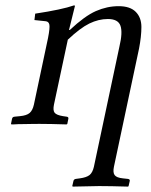

<svg xmlns="http://www.w3.org/2000/svg" viewBox="-20 -462 563 716"><path d="M259.3 -439 237.3 -350.1H240.2Q295.9 -402.3 337.6 -420.7Q379.4 -439 422.4 -439Q465.3 -439 486.3 -417.7Q507.3 -396.5 507.3 -361.3Q507.3 -326.2 498.5 -280.8L404.8 160.2Q400.4 181.6 407.7 191.2Q415 200.7 438 203.1L456.5 205.1Q465.3 206.1 463.9 212.9L459.5 231.9L457.5 233.9Q392.1 231.9 349.6 231.9L251.5 233.9L249.5 231.9L253.9 212.9Q255.4 206.1 263.2 205.1L277.8 203.1Q302.7 199.7 314 190.7Q325.2 181.6 330.1 160.2L425.3 -288.1Q438 -340.8 429.2 -366Q420.4 -391.1 382.3 -391.1Q347.7 -391.1 313.2 -374.3Q278.8 -357.4 232.9 -314L181.2 -71.8Q176.8 -50.3 183.8 -41.5Q190.9 -32.7 215.3 -28.8L228.5 -26.9Q236.3 -25.9 234.9 -19L231 0L228.5 2Q166.5 0 127 0Q115.7 0 100.8 0.2Q85.9 0.5 72.5 0.7Q59.1 1 47.9 1Q36.1 2 29.3 2H22.5L21 0L24.9 -19Q26.4 -26.4 34.7 -26.9L54.2 -28.8Q79.6 -31.2 90.6 -40.8Q101.6 -50.3 106.4 -71.8L159.2 -320.8Q166.5 -358.4 164.1 -370.1Q161.6 -381.8 150.4 -382.8L108.4 -387.2L111.3 -411.1Q211.4 -426.3 255.9 -441.9Q257.8 -441.9 258.8 -441.2Q259.8 -440.4 259.3 -439Z"/></svg>

Font: Linux Biolinum
Style: Italic
Weight: 400
Italic angle: -12°
Designer: Philipp H. Poll
Foundry: Philipp H. Poll
Version: Version 1.1.3 ; ttfautohint (v0.9)